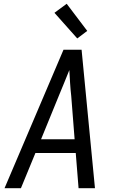

<svg xmlns="http://www.w3.org/2000/svg" viewBox="-20 -999 640 1019"><path d="M4 0 317 -735H413L484 0H397L382 -187H168L91 0ZM198 -260H376L358 -490Q354 -524 352 -558Q350 -592 348 -627Q334 -592 320 -558Q306 -524 292 -490ZM390 -795 269 -931 334 -979 443 -835Z"/></svg>

Font: Iosevka Custom Oblique
Style: Regular
Weight: 400
Italic angle: -9°
Designer: Belleve Invis
Foundry: Belleve Invis
Version: Version 27.0.1